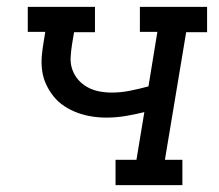

<svg xmlns="http://www.w3.org/2000/svg" viewBox="-20 -540 640 560"><path d="M317 0V-74H378L401 -213Q373 -206 345.5 -201.5Q318 -197 290 -197Q268 -197 246.5 -200.5Q225 -204 205 -211.5Q185 -219 167.5 -230.5Q150 -242 137 -258Q124 -274 115 -293Q106 -312 103 -333.5Q100 -355 102 -377.5Q104 -400 108 -422L112 -447H61V-520H257V-446H196L190 -410Q187 -391 186 -372.5Q185 -354 191 -337Q197 -320 208.5 -307Q220 -294 235.5 -285.5Q251 -277 269 -273.5Q287 -270 306 -270Q333 -270 360 -275.5Q387 -281 413 -288L439 -447H388V-520H584V-446H523L461 -74H512V0Z"/></svg>

Font: Iosevka Etoile Oblique
Style: Regular
Weight: 400
Italic angle: -9°
Designer: Belleve Invis
Foundry: Belleve Invis
Version: Version 15.5.2; ttfautohint (v1.8.4)